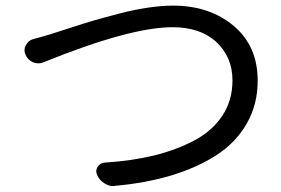

<svg xmlns="http://www.w3.org/2000/svg" viewBox="-20 -669 980 669"><path d="M131.8 -452.1Q123 -448.2 113.3 -448.2Q104.5 -448.2 94.7 -452.1Q77.1 -460 69.3 -477.5Q65.4 -485.4 65.4 -493.2Q65.4 -502.9 70.3 -511.7Q79.1 -528.3 96.7 -533.2Q114.3 -537.1 159.2 -550.8Q168.9 -553.7 219.7 -570.3Q270.5 -586.9 305.7 -597.2Q340.8 -607.4 393.1 -621.1Q445.3 -634.8 493.7 -642.1Q542 -649.4 583 -649.4Q710 -649.4 793.9 -579.1Q877.9 -508.8 877.9 -387.7Q877.9 -305.7 840.3 -239.3Q802.7 -172.9 734.9 -128.9Q667 -85 578.1 -58.1Q489.3 -31.2 380.9 -21.5Q377.9 -20.5 375 -20.5Q358.4 -20.5 343.8 -30.3Q326.2 -41 318.4 -59.6Q311.5 -74.2 320.3 -87.9Q329.1 -101.6 345.7 -102.5Q439.5 -108.4 517.1 -127.4Q594.7 -146.5 657.2 -179.7Q719.7 -212.9 754.9 -266.1Q790 -319.3 790 -388.7Q790 -469.7 734.4 -522Q678.7 -574.2 581.1 -574.2Q433.6 -574.2 131.8 -452.1Z"/></svg>

Font: Gen Jyuu Gothic P Regular
Style: Regular
Weight: 400
Designer: [Source Han Sans]
Ryoko NISHIZUKA  (kana & ideographs); Paul D. Hunt (Latin, Greek & Cyrillic); Wenlong ZHANG  (bopomofo
Version: Version 1.002.20150607